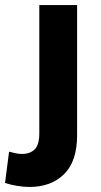

<svg xmlns="http://www.w3.org/2000/svg" viewBox="-81 -545 401 762"><path d="M-61 181 -45 57Q-29 61 -17.5 63.5Q-6 66 6 66Q38 66 56.5 48Q75 30 75 -16V-525H225V-8Q225 95 173.5 146Q122 197 36 197Q13 197 -14 192.5Q-41 188 -61 181Z"/></svg>

Font: Radio Canada
Style: Regular
Weight: 400
Designer: Charles Daoud, Etienne Aubert Bonn, Alexandre Saumier Demers, Jacques Le Bailly
Foundry: Radio-Canada
Version: Version 2.104;gftools[0.9.28.dev5+ged2979d]